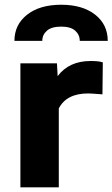

<svg xmlns="http://www.w3.org/2000/svg" viewBox="-20 -798 479 818"><path d="M66.9 0V-528.3H222.7L225.6 -473.6Q273.9 -538.1 366.2 -538.1Q402.3 -538.1 418 -532.2L416.5 -396Q368.2 -399.9 355.5 -399.9Q263.2 -399.9 230.5 -335.9V0ZM160.2 -624H41.5Q41.5 -692.9 95.5 -735.4Q149.4 -777.8 240.7 -777.8Q331.5 -777.8 385.3 -735.6Q439 -693.4 439 -624H319.8Q319.8 -649.9 300.5 -667.2Q281.2 -684.6 240.7 -684.6Q199.7 -684.6 179.9 -667.2Q160.2 -649.9 160.2 -624Z"/></svg>

Font: Bert Sans Black
Style: Regular
Weight: 900
Designer: Christian Robertson, Adam Twardoch, & Cristiano Sobral
Foundry: Google
Version: Version 12.135;January 10, 2020;FontCreator 12.0.0.2547 64-b